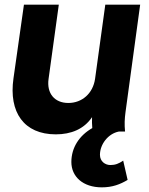

<svg xmlns="http://www.w3.org/2000/svg" viewBox="-20 -566 640 826"><path d="M220 12C285 12 341 -10 376 -62C375 -46 376 -31 377 -15C321 17 287 69 287 131C287 194 337 240 418 240C464 240 497 227 529 208L510 125C491 138 476 144 455 144C433 144 410 129 410 100C410 55 445 9 491 0H518C515 -31 516 -54 520 -84L583 -546H433L389 -227C380 -164 333 -123 274 -123C215 -123 180 -164 189 -227L233 -546H83L38 -229C17 -83 83 12 220 12Z"/></svg>

Font: Mluvka ExtraBold
Style: Italic
Weight: 800
Italic angle: -8°
Designer: Modified by Jiří Krblich, Original typeface by Gumpita Rahayu
Foundry: Gumpita Rahayu & Jiří Krblich
Version: Version 2.000;Glyphs 3.1.1 (3134)